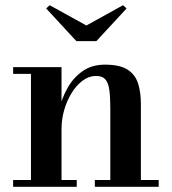

<svg xmlns="http://www.w3.org/2000/svg" viewBox="-20 -718 660 738"><path d="M216.5 -460V-26H275V0H30.5V-26H99V-434H30.5V-460ZM521.5 -319.5V-26H590V0H344.5V-26H404V-303Q404 -345 400.2 -372.2Q396.5 -399.5 385 -412.8Q373.5 -426 350 -426Q321 -426 296.5 -407.2Q272 -388.5 254 -358.5Q236 -328.5 226.2 -293.2Q216.5 -258 216.5 -224L198 -223Q198 -257 208 -299.2Q218 -341.5 239.8 -380.2Q261.5 -419 297 -444.2Q332.5 -469.5 383.5 -469.5Q441 -469.5 470.5 -450.2Q500 -431 510.8 -397Q521.5 -363 521.5 -319.5ZM273.5 -560 157.5 -685.5 171 -698 312 -620 453 -698 466.5 -685.5 350.5 -560Z"/></svg>

Font: Bodoni Moda 9pt SemiBold
Style: Regular
Weight: 600
Designer: Owen Earl
Foundry: indestructible type
Version: Version 2.005